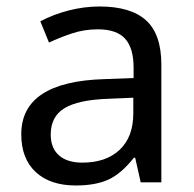

<svg xmlns="http://www.w3.org/2000/svg" viewBox="-20 -565 601 595"><path d="M416 0 398.9 -76.2H395Q355 -25.9 315.2 -8.1Q275.4 9.8 214.8 9.8Q135.7 9.8 90.8 -31.7Q45.9 -73.2 45.9 -148.9Q45.9 -312 303.2 -319.8L394 -323.2V-355Q394 -416 367.7 -445.1Q341.3 -474.1 283.2 -474.1Q240.7 -474.1 202.9 -461.4Q165 -448.7 131.8 -433.1L105 -499Q145.5 -520.5 193.4 -532.7Q241.2 -544.9 288.1 -544.9Q385.3 -544.9 432.6 -502Q480 -459 480 -365.2V0ZM234.9 -61Q308.6 -61 350.8 -100.8Q393.1 -140.6 393.1 -213.9V-262.2L314 -258.8Q221.7 -255.4 179.4 -229.5Q137.2 -203.6 137.2 -147.9Q137.2 -106 162.8 -83.5Q188.5 -61 234.9 -61Z"/></svg>

Font: Noto Sans Historic
Style: Regular
Weight: 400
Designer: Monotype Design Team
Foundry: Monotype Imaging Inc.
Version: Version 0.71 uh